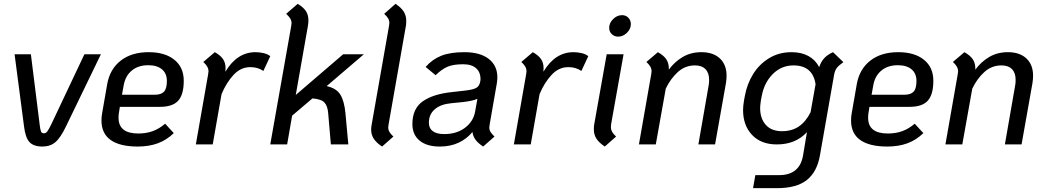

<svg xmlns="http://www.w3.org/2000/svg" viewBox="-20 -753 5458 1001"><path d="M105 -96 56 -470H141L187 -102Q190 -76 194 -67Q198 -58 209 -58Q219 -58 226 -67Q233 -76 246 -102L420 -470H506L325 -96Q296 -35 269 -12Q242 11 201 11Q155 11 133.5 -12.5Q112 -36 105 -96Z M600 -165Q598 -156 598 -139Q598 -57 701 -57Q742 -57 775.5 -69Q809 -81 841 -108L886 -59Q849 -23 803 -6Q757 11 698 11Q605 11 557 -23Q509 -57 509 -125Q509 -147 513 -166L539 -315Q553 -393 609.5 -437Q666 -481 755 -481Q840 -481 889 -441.5Q938 -402 938 -332Q938 -260 909 -228Q880 -196 815 -196H605ZM625 -309 616 -259H786Q820 -259 835 -275Q850 -291 850 -331Q850 -370 824.5 -391.5Q799 -413 753 -413Q701 -413 667.5 -385.5Q634 -358 625 -309Z M1389 -460 1353 -383Q1325 -403 1285 -403Q1235 -403 1197.5 -362.5Q1160 -322 1135 -262L1089 0H1001L1065 -365Q1067 -377 1067 -381Q1067 -394 1060.5 -405.5Q1054 -417 1040 -430L1100 -481Q1130 -464 1143 -444.5Q1156 -425 1156 -397Q1156 -386 1155 -379Q1216 -481 1312 -481Q1333 -481 1354.5 -476Q1376 -471 1389 -460Z M1781 -163 1796 0H1705L1691 -163Q1688 -200 1672 -218Q1656 -236 1609 -240L1503 -150L1477 0H1389L1498 -616Q1500 -626 1500 -631Q1500 -645 1493.5 -656Q1487 -667 1472 -681L1532 -733Q1562 -715 1575 -695Q1588 -675 1588 -647Q1588 -633 1585 -616L1522 -258L1769 -470H1877L1683 -304Q1734 -293 1754.5 -259.5Q1775 -226 1781 -163Z M1915 -78Q1915 -90 1918 -105L2008 -617Q2010 -629 2010 -633Q2010 -646 2003.5 -657Q1997 -668 1983 -681L2042 -733Q2071 -714 2084.5 -693Q2098 -672 2098 -644Q2098 -626 2096 -617L2006 -105Q2004 -93 2004 -89Q2004 -76 2010.5 -65Q2017 -54 2031 -41L1972 11Q1943 -8 1929 -29Q1915 -50 1915 -78Z M2533 -105Q2531 -93 2531 -88Q2531 -75 2537.5 -65Q2544 -55 2558 -41L2499 11Q2473 -6 2459.5 -24Q2446 -42 2443 -65Q2415 -30 2372 -9.5Q2329 11 2273 11Q2205 11 2167.5 -20Q2130 -51 2130 -106Q2130 -187 2184.5 -225Q2239 -263 2337 -273L2407 -281Q2451 -286 2466.5 -297Q2482 -308 2485 -336V-334Q2487 -374 2463.5 -396Q2440 -418 2395 -418Q2343 -418 2313 -405Q2283 -392 2251 -361L2199 -404Q2234 -444 2281 -462.5Q2328 -481 2401 -481Q2483 -481 2528 -446Q2573 -411 2573 -350Q2573 -334 2570 -317ZM2457 -171 2469 -238Q2447 -227 2394 -221L2334 -215Q2278 -210 2247 -183.5Q2216 -157 2216 -113Q2216 -84 2236.5 -69Q2257 -54 2296 -54Q2361 -54 2404.5 -87Q2448 -120 2457 -171Z M3047 -460 3011 -383Q2983 -403 2943 -403Q2893 -403 2855.5 -362.5Q2818 -322 2793 -262L2747 0H2659L2723 -365Q2725 -377 2725 -381Q2725 -394 2718.5 -405.5Q2712 -417 2698 -430L2758 -481Q2788 -464 2801 -444.5Q2814 -425 2814 -397Q2814 -386 2813 -379Q2874 -481 2970 -481Q2991 -481 3012.5 -476Q3034 -471 3047 -460Z M3156 -608Q3156 -633 3176.5 -653.5Q3197 -674 3223 -674Q3243 -674 3256 -660.5Q3269 -647 3269 -627Q3269 -602 3248.5 -582Q3228 -562 3203 -562Q3183 -562 3169.5 -575Q3156 -588 3156 -608ZM3076 -79Q3076 -96 3078 -105L3143 -470H3231L3166 -105Q3165 -100 3165 -91Q3165 -77 3171.5 -65.5Q3178 -54 3192 -41L3133 11Q3103 -9 3089.5 -30Q3076 -51 3076 -79Z M3768 -358Q3768 -341 3765 -321L3708 0H3621L3675 -310Q3677 -320 3677 -337Q3677 -373 3658 -392.5Q3639 -412 3603 -412Q3552 -412 3514 -377.5Q3476 -343 3451 -291L3399 0H3311L3375 -365Q3377 -377 3377 -381Q3377 -394 3370.5 -405.5Q3364 -417 3350 -430L3410 -481Q3442 -463 3455 -442Q3468 -421 3467 -390Q3497 -431 3539.5 -456Q3582 -481 3637 -481Q3698 -481 3733 -448.5Q3768 -416 3768 -358Z M4377 -429Q4353 -412 4343 -399Q4333 -386 4329 -365L4255 56Q4240 143 4186.5 185.5Q4133 228 4030 228H3906L3918 160H4042Q4150 160 4167 56L4187 -64Q4128 0 4030 0Q3948 0 3901 -49.5Q3854 -99 3854 -179Q3854 -200 3859 -230L3863 -251Q3874 -314 3906 -366Q3938 -418 3989.5 -449.5Q4041 -481 4107 -481Q4158 -481 4194.5 -461Q4231 -441 4251 -403Q4260 -431 4277 -449.5Q4294 -468 4323 -481ZM4206 -168 4232 -314Q4217 -412 4117 -412Q4054 -412 4009 -367Q3964 -322 3951 -251L3947 -230Q3943 -202 3943 -190Q3943 -135 3972.5 -102Q4002 -69 4057 -69Q4108 -69 4144.5 -93.5Q4181 -118 4206 -168Z M4508 -165Q4506 -156 4506 -139Q4506 -57 4609 -57Q4650 -57 4683.5 -69Q4717 -81 4749 -108L4794 -59Q4757 -23 4711 -6Q4665 11 4606 11Q4513 11 4465 -23Q4417 -57 4417 -125Q4417 -147 4421 -166L4447 -315Q4461 -393 4517.5 -437Q4574 -481 4663 -481Q4748 -481 4797 -441.5Q4846 -402 4846 -332Q4846 -260 4817 -228Q4788 -196 4723 -196H4513ZM4533 -309 4524 -259H4694Q4728 -259 4743 -275Q4758 -291 4758 -331Q4758 -370 4732.5 -391.5Q4707 -413 4661 -413Q4609 -413 4575.5 -385.5Q4542 -358 4533 -309Z M5366 -358Q5366 -341 5363 -321L5306 0H5219L5273 -310Q5275 -320 5275 -337Q5275 -373 5256 -392.5Q5237 -412 5201 -412Q5150 -412 5112 -377.5Q5074 -343 5049 -291L4997 0H4909L4973 -365Q4975 -377 4975 -381Q4975 -394 4968.5 -405.5Q4962 -417 4948 -430L5008 -481Q5040 -463 5053 -442Q5066 -421 5065 -390Q5095 -431 5137.5 -456Q5180 -481 5235 -481Q5296 -481 5331 -448.5Q5366 -416 5366 -358Z"/></svg>

Font: KoHo Medium
Style: Italic
Weight: 500
Italic angle: -10°
Designer: Cadson Demak & Katatrad Team
Foundry: Cadson Demak Co.,Ltd.
Version: Version 1.000